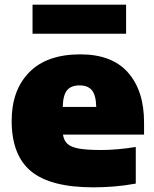

<svg xmlns="http://www.w3.org/2000/svg" viewBox="-20 -792 662 823"><path d="M380.5 11Q196.5 11 113.2 -57.8Q30 -126.5 30 -274.5Q30 -405 105.2 -482Q180.5 -559 324.5 -559Q460 -559 528.8 -481Q597.5 -403 597.5 -267V-215H250Q253.5 -190.5 268.5 -176Q283.5 -161.5 318 -155.2Q352.5 -149 414.5 -149Q448 -149 487 -152.5Q526 -156 562 -162V-5Q512 4 467.2 7.5Q422.5 11 380.5 11ZM321 -426Q284.5 -426 267.2 -404.8Q250 -383.5 249 -333.5H392.5Q391.5 -383.5 374.2 -404.8Q357 -426 321 -426ZM119.5 -647.5V-772H520.5V-647.5Z"/></svg>

Font: Encode Sans SmExp Black
Style: Regular
Weight: 900
Width: 6
Designer: Multiple Designers
Foundry: Impallari Type
Version: Version 3.002; ttfautohint (v1.8.3) -l 8 -r 50 -G 200 -x 14 